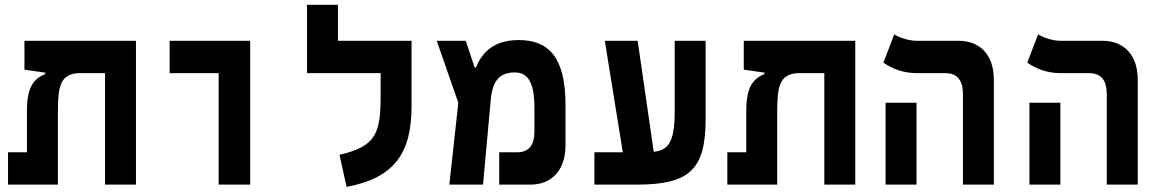

<svg xmlns="http://www.w3.org/2000/svg" viewBox="-20 -752 4728 782"><path d="M533.7 0V-585.9H79.6V-468.3L164.1 -456.1V-450.7C120.1 -431.6 89.8 -401.9 89.8 -300.8V-131.8H12.7V0H215.8V-291.5C215.8 -394 222.2 -448.2 296.9 -454.1H407.7V0Z M870.6 0H999V-585.9H670.9V-454.1H870.6Z M1656.2 -585.9H1356.4V-732.4H1230.5V-454.1H1530.3V-367.2C1530.3 -213.4 1515.6 -156.2 1362.8 -121.6L1391.6 9.3C1584 -27.3 1656.2 -125.5 1656.2 -318.4Z M1810.1 0H1947.3L1979 -347.7C1986.3 -425.3 2017.1 -457 2077.1 -457C2132.8 -457 2156.7 -410.2 2156.7 -313.5V-217.8C2156.7 -159.2 2132.8 -131.8 2086.4 -131.8H2013.2V0H2139.2C2229 0 2283.2 -60.1 2283.2 -160.6V-325.7C2283.2 -519.5 2213.9 -588.9 2092.8 -588.9C1978.5 -588.9 1938.5 -524.9 1918.5 -477.1H1913.1L1877 -585.9H1758.8L1846.7 -333.5Z M2400.9 0H2571.8C2788.6 0 2854 -60.5 2854 -269V-585.9H2728V-297.9C2728 -170.4 2700.2 -140.1 2642.6 -133.8L2577.1 -585.9H2443.4L2516.6 -131.8H2400.9Z M3463.4 0V-585.9H3009.3V-468.3L3093.8 -456.1V-450.7C3049.8 -431.6 3019.5 -401.9 3019.5 -300.8V-131.8H2942.4V0H3145.5V-291.5C3145.5 -394 3151.9 -448.2 3226.6 -454.1H3337.4V0Z M3901.9 0H4027.8V-428.2C4027.8 -527.3 3972.7 -585.9 3883.8 -585.9H3712.4C3676.8 -585.9 3636.7 -602.5 3622.1 -611.8L3578.1 -497.1C3610.4 -473.6 3657.7 -454.1 3712.9 -454.1H3829.1C3877.9 -454.1 3901.9 -426.8 3901.9 -368.2ZM3586.9 0H3712.9V-333.5H3586.9Z M4487.8 0H4613.8V-428.2C4613.8 -527.3 4558.6 -585.9 4469.7 -585.9H4298.3C4262.7 -585.9 4222.7 -602.5 4208 -611.8L4164.1 -497.1C4196.3 -473.6 4243.7 -454.1 4298.8 -454.1H4415C4463.9 -454.1 4487.8 -426.8 4487.8 -368.2ZM4172.9 0H4298.8V-333.5H4172.9Z"/></svg>

Font: Cascadia Mono NF
Style: Bold
Weight: 700
Monospace: yes
Designer: Aaron Bell
Foundry: Saja Typeworks
Version: Version 2404.023